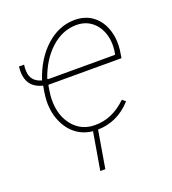

<svg xmlns="http://www.w3.org/2000/svg" viewBox="-136 -640 846 947"><g transform="rotate(-20 287.5 -166.0)"><path d="M282.2 9.8Q229.5 9.8 188.7 -15.1Q147.9 -40 123.8 -86.7Q99.6 -133.3 97.2 -190.4Q95.7 -227.1 107.4 -286.6Q35.6 -303.7 27.3 -370.6Q24.4 -391.6 27.3 -416H54.2Q51.3 -397 52.7 -380.4Q55.7 -327.6 110.8 -312.5Q145 -416 212.9 -477.1Q280.8 -538.1 362.8 -538.1Q419.4 -538.1 458.5 -508.1Q497.6 -478 514.2 -425.5Q530.8 -373 521.5 -312.5L516.6 -281.7H133.3L131.3 -274.4Q122.6 -226.1 123.5 -197.8Q125 -118.2 168.7 -67.1Q212.4 -16.1 281.7 -16.1Q372.6 -15.1 447.8 -88.4L465.3 -74.2Q389.6 9.8 282.2 9.8ZM141.6 -308.1H492.7L494.1 -314.5Q501 -349.6 496.6 -384.8Q488.3 -442.4 452.4 -477.1Q416.5 -511.7 362.8 -511.7Q289.6 -511.7 229.2 -457Q168.9 -402.3 137.2 -310.1H142.1ZM254.4 205.6H228L265.1 -12.7H291.5Z"/></g></svg>

Font: Roboto Thin
Style: Italic
Weight: 250
Italic angle: -12°
Designer: Google
Version: Version 2.134; 2016